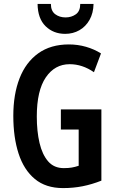

<svg xmlns="http://www.w3.org/2000/svg" viewBox="-20 -951 596 981"><path d="M291 -392H498V-28Q450 -9 402.5 0.5Q355 10 302 10Q214 10 158 -36.5Q102 -83 75 -166Q48 -249 48 -359Q48 -469 80 -551Q112 -633 175.5 -678.5Q239 -724 332 -724Q377 -724 419 -712Q461 -700 496 -678L460 -582Q401 -623 336 -623Q260 -623 214 -555.5Q168 -488 168 -356Q168 -280 182 -220.5Q196 -161 226 -126.5Q256 -92 306 -92Q330 -92 347 -95Q364 -98 382 -104V-289H291ZM458 -931Q457 -884 437.5 -849.5Q418 -815 385.5 -796.5Q353 -778 313 -778Q253 -778 213 -817Q173 -856 172 -931H240Q240 -895 262 -878.5Q284 -862 315 -862Q345 -862 367.5 -878Q390 -894 390 -931Z"/></svg>

Font: Noto Sans Gurmukhi ExtraCondensed SemiBold
Style: Regular
Weight: 600
Width: 2
Designer: Jelle Bosma - Monotype Design Team
Foundry: Monotype Imaging Inc.
Version: Version 2.004; ttfautohint (v1.8.4.7-5d5b)